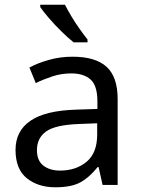

<svg xmlns="http://www.w3.org/2000/svg" viewBox="-20 -786 601 816"><path d="M288 -545Q386 -545 433 -502Q480 -459 480 -365V0H416L399 -76H395Q360 -32 321.5 -11Q283 10 215 10Q142 10 94 -28.5Q46 -67 46 -149Q46 -229 109 -272.5Q172 -316 303 -320L394 -323V-355Q394 -422 365 -448Q336 -474 283 -474Q241 -474 203 -461.5Q165 -449 132 -433L105 -499Q140 -518 188 -531.5Q236 -545 288 -545ZM314 -259Q214 -255 175.5 -227Q137 -199 137 -148Q137 -103 164.5 -82Q192 -61 235 -61Q303 -61 348 -98.5Q393 -136 393 -214V-262ZM256 -766Q267 -744 283.5 -716.5Q300 -689 318.5 -663Q337 -637 352 -618V-606H293Q270 -624 241 -652.5Q212 -681 187.5 -709.5Q163 -738 151 -756V-766Z"/></svg>

Font: Noto Sans Multani
Style: Regular
Weight: 400
Designer: Monotype Design Team
Foundry: Monotype Imaging Inc.
Version: Version 2.002; ttfautohint (v1.8.4.7-5d5b)